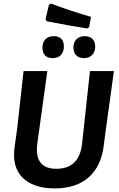

<svg xmlns="http://www.w3.org/2000/svg" viewBox="-20 -1038 662 1067"><path d="M463 -880Q366 -895 239 -920L233 -931L252 -1012L264 -1018Q360 -981 486 -944L475 -886ZM274 -715Q216 -715 216 -774Q216 -803 232.5 -820Q249 -837 278 -837Q335 -837 335 -779Q335 -750 318.5 -732.5Q302 -715 274 -715ZM388 -774Q388 -803 405 -820Q422 -837 451 -837Q478 -837 493.5 -822Q509 -807 509 -779Q509 -750 492 -732.5Q475 -715 447 -715Q419 -715 403.5 -730.5Q388 -746 388 -774ZM613 -643 568 -317 557 -233Q544 -116 474 -53.5Q404 9 283 9Q178 9 118 -39.5Q58 -88 58 -178Q58 -204 62 -227L75 -320L111 -643H243L188 -245Q185 -224 185 -207Q185 -100 293 -100Q420 -100 436 -238L480 -643Z"/></svg>

Font: Alegreya Sans SC
Style: Bold Italic
Weight: 700
Italic angle: -7°
Designer: Juan Pablo del Peral
Foundry: Huerta Tipografica
Version: Version 2.007